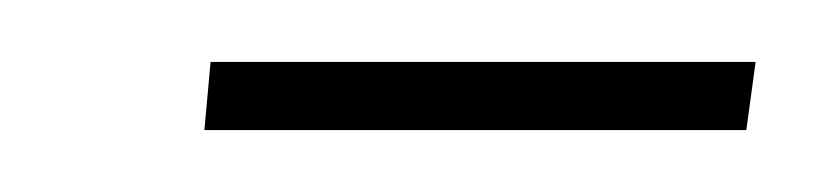

<svg xmlns="http://www.w3.org/2000/svg" viewBox="-20 -611 264 62"><path d="M46 -569 48 -591H224L221 -569Z"/></svg>

Font: Alumni Sans Thin ExtraLight
Style: Italic
Weight: 250
Italic angle: -8°
Version: Version 1.016